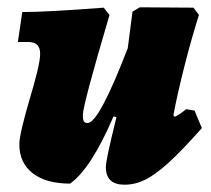

<svg xmlns="http://www.w3.org/2000/svg" viewBox="-20 -494 578 526"><path d="M533 -143Q477 -80 441 -47.5Q405 -15 377.5 -1.5Q350 12 321 12Q270 12 270 -36Q270 -46 276.5 -77Q283 -108 299 -173L291 -175Q229 -31 172 9Q106 9 69.5 -19.5Q33 -48 33 -98Q33 -115 42 -151.5Q51 -188 62 -225Q73 -261 81.5 -295.5Q90 -330 90 -346Q90 -363 82 -371Q74 -379 57 -379H29L41 -461Q108 -461 264 -473L280 -453Q207 -206 207 -179Q207 -167 209.5 -162Q212 -157 220 -157Q251 -157 330 -362L343 -462L363 -474L510 -473L525 -453Q505 -390 485.5 -313.5Q466 -237 455 -178L459 -174Q472 -180 490 -195L513 -191Z"/></svg>

Font: Alegreya Black
Style: Italic
Weight: 900
Italic angle: -7°
Designer: Juan Pablo del Peral
Foundry: Huerta Tipografica
Version: Version 2.007; ttfautohint (v1.6)